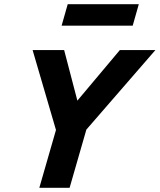

<svg xmlns="http://www.w3.org/2000/svg" viewBox="-20 -893 759 913"><path d="M375 -311 257 -238 135 -655H285ZM258 -316H402L311 0H167ZM261 -311 550 -655H719L358 -239ZM273 -771 302 -873H640L611 -771Z"/></svg>

Font: Intel One Mono Light
Style: Italic
Weight: 300
Italic angle: -16°
Monospace: yes
Designer: Fred Shallcrass
Foundry: Frere-Jones Type LLC
Version: Version 1.004